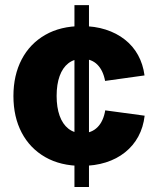

<svg xmlns="http://www.w3.org/2000/svg" viewBox="-20 -748 631 768"><path d="M277.8 0V-727.5H335.9V0ZM306.6 -84.5Q222.2 -84.5 160.9 -119.6Q99.6 -154.8 66.7 -217.5Q33.7 -280.3 33.7 -363.8Q33.7 -447.3 66.7 -510.3Q99.6 -573.2 160.9 -608.4Q222.2 -643.6 306.6 -643.6Q359.4 -643.6 402.8 -629.6Q446.3 -615.7 479.2 -589.8Q512.2 -564 532.2 -527.6Q552.2 -491.2 558.1 -446.3L400.4 -424.3Q396.5 -445.3 388.7 -461.7Q380.9 -478 369.4 -489.5Q357.9 -501 342.8 -506.8Q327.6 -512.7 308.6 -512.7Q276.4 -512.7 253.4 -494.9Q230.5 -477.1 218.5 -443.8Q206.5 -410.6 206.5 -364.3Q206.5 -318.4 218.5 -284.9Q230.5 -251.5 253.4 -233.4Q276.4 -215.3 308.6 -215.3Q327.6 -215.3 343 -221.4Q358.4 -227.5 370.1 -239.3Q381.8 -251 389.6 -268.1Q397.5 -285.2 400.9 -306.6L558.6 -285.2Q553.2 -238.8 533.2 -201.9Q513.2 -165 480.2 -138.7Q447.3 -112.3 403.3 -98.4Q359.4 -84.5 306.6 -84.5Z"/></svg>

Font: Inter 17pt ExtraBold
Style: Regular
Weight: 800
Version: Version 4.001;git-66647c0bb